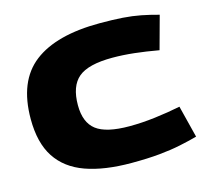

<svg xmlns="http://www.w3.org/2000/svg" viewBox="-103 -832 1057 965"><g transform="rotate(-15 425.5 -350.0)"><path d="M34 -334Q34 -531 150.5 -620.5Q267 -710 494 -710Q562 -710 612 -706.5Q662 -703 705.5 -694.5Q749 -686 796 -673L749 -501Q682 -513 623 -519.5Q564 -526 510 -526Q384 -526 332.5 -482.5Q281 -439 281 -340Q281 -250 332.5 -210.5Q384 -171 505 -171Q569 -171 638.5 -179.5Q708 -188 772 -201L814 -34Q770 -22 722 -12Q674 -2 612.5 4Q551 10 467 10Q326 10 229.5 -24.5Q133 -59 83.5 -134.5Q34 -210 34 -334Z"/></g></svg>

Font: Georama Extended ExtraBold
Style: Regular
Weight: 800
Width: 7
Designer: Jean-Baptiste Levee
Foundry: Production Type
Version: Version 1.000